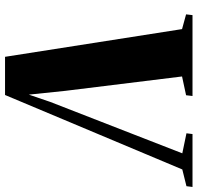

<svg xmlns="http://www.w3.org/2000/svg" viewBox="-31 -752 784 762"><g transform="rotate(90 361.0 -371.0)"><path d="M205.5 1 95.5 -701.5 37 -717.5 40 -743H361L358 -717.5L283.5 -701.5L340.5 -238.5L359 -60L337.5 -40.5L384.5 -178.5L588.5 -702.5L509 -719L512 -743H722L719 -719L652.5 -702.5L357 1Z"/></g></svg>

Font: Merriweather 120pt Black
Style: Italic
Weight: 900
Italic angle: -7.8°
Version: Version 2.101